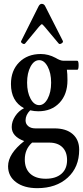

<svg xmlns="http://www.w3.org/2000/svg" viewBox="-20 -706 432 999"><path d="M111 -480Q106 -474 96.5 -480Q87 -486 90 -492L180 -672Q187 -686 197 -686Q210 -686 216 -672L307 -493Q310 -486 300 -480Q290 -474 285 -480L213 -566Q201 -580 198 -580Q194 -580 182 -566ZM179 -127Q159 -127 137 -132Q113 -108 113 -80Q113 -61 127 -49.5Q141 -38 164 -38H263Q324 -38 358 -8.5Q392 21 392 73Q392 164 332 218.5Q272 273 174 273Q105 273 63.5 242Q22 211 22 159Q22 94 106 28Q41 4 41 -45Q41 -74 59 -101.5Q77 -129 105 -143Q37 -179 37 -269Q37 -339 80 -382Q123 -425 192 -425Q232 -425 269 -405Q294 -390 309 -390H382Q389 -390 389 -366.5Q389 -343 382 -343H328Q331 -323 331 -288Q331 -215 289.5 -171Q248 -127 179 -127ZM184 -159Q210 -159 228 -192.5Q246 -226 246 -276Q246 -326 228 -359.5Q210 -393 184 -393Q157 -393 139 -359.5Q121 -326 121 -276Q121 -226 139 -192.5Q157 -159 184 -159ZM329 127Q329 84 304.5 60Q280 36 236 36H147Q109 70 109 124Q109 172 137.5 198Q166 224 218 224Q270 224 299.5 198.5Q329 173 329 127Z"/></svg>

Font: Junicode Cond Medium
Style: Regular
Weight: 500
Width: 3
Designer: Peter S. Baker
Version: Version 2.201